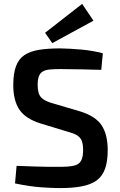

<svg xmlns="http://www.w3.org/2000/svg" viewBox="-20 -951 615 984"><path d="M289 -703Q340 -702 396.5 -697Q453 -692 507 -678L499 -593Q456 -594 399.5 -595.5Q343 -597 291 -597Q259 -597 236.5 -595Q214 -593 200 -585Q186 -577 179.5 -560.5Q173 -544 173 -515Q173 -470 191.5 -451Q210 -432 252 -421L388 -381Q470 -356 501 -308.5Q532 -261 532 -182Q532 -123 518 -85Q504 -47 475 -26Q446 -5 399 4Q352 13 286 13Q252 13 192.5 9Q133 5 57 -11L65 -101Q124 -99 164 -97.5Q204 -96 233 -96Q262 -96 287 -96Q333 -96 359 -102Q385 -108 395.5 -127Q406 -146 406 -182Q406 -213 398.5 -230.5Q391 -248 374 -258Q357 -268 330 -275L189 -318Q111 -342 79.5 -389Q48 -436 48 -515Q48 -574 62 -611.5Q76 -649 105 -668.5Q134 -688 179.5 -695.5Q225 -703 289 -703ZM401 -931 459 -845 248 -730 211 -783Z"/></svg>

Font: Exo 2 SemiBold
Style: Regular
Weight: 600
Designer: Natanael Gama
Foundry: Natanael Gama
Version: Version 2.010